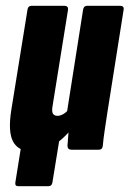

<svg xmlns="http://www.w3.org/2000/svg" viewBox="-20 -517 447 663"><path d="M43 126Q31 126 33 113L66 -93L195 -96L161 113Q159 126 147 126ZM92 6Q44 6 25.5 -27.5Q7 -61 19 -137L75 -484Q77 -497 89 -497H202Q216 -497 215 -484L162 -154Q158 -133 162.5 -125Q167 -117 179 -117Q188 -117 198.5 -123Q209 -129 219 -141L233 -79Q201 -38 165.5 -16Q130 6 92 6ZM227 0Q213 0 213 -14Q214 -29 216 -52.5Q218 -76 220 -94L211 -128L267 -484Q269 -497 281 -497H394Q409 -497 407 -484L351 -130Q346 -97 341.5 -67Q337 -37 335 -14Q334 0 321 0Z"/></svg>

Font: Sofia Sans Extra Condensed Black
Style: Italic
Weight: 900
Italic angle: -9°
Version: Version 4.100